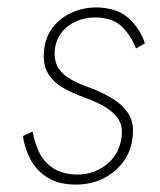

<svg xmlns="http://www.w3.org/2000/svg" viewBox="-20 -489 431 518"><path d="M68 -134 42 -122Q46 -90 62 -59.5Q78 -29 108 -10Q138 9 185 9Q226 9 259.5 -8Q293 -25 314 -54.5Q335 -84 338 -122Q342 -159 326 -183Q310 -207 283.5 -223Q257 -239 226 -251Q197 -261 173.5 -273.5Q150 -286 137.5 -305.5Q125 -325 128 -357Q134 -397 165 -419.5Q196 -442 238 -442Q285 -441 309.5 -416.5Q334 -392 347 -358L371 -372Q358 -412 327 -440Q296 -468 240 -469Q206 -469 175 -455.5Q144 -442 123.5 -416.5Q103 -391 99 -354Q95 -315 109.5 -291Q124 -267 150.5 -252Q177 -237 208 -226Q236 -216 260 -202.5Q284 -189 298 -169.5Q312 -150 308 -120Q303 -75 269 -46.5Q235 -18 188 -18Q148 -19 123 -35.5Q98 -52 85.5 -78.5Q73 -105 68 -134Z"/></svg>

Font: Jost ExtraLight
Style: Italic
Weight: 250
Italic angle: -5°
Version: Version 3.710